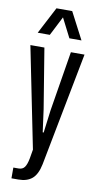

<svg xmlns="http://www.w3.org/2000/svg" viewBox="-99 -775 505 985"><g transform="rotate(10 153.5 -282.5)"><path d="M36 111H63Q84 111 94.5 96.5Q105 82 111 50L119 3L13 -523H86L137 -211L153 -93H158L173 -211L224 -523H295L181 68Q170 122 143.5 144.5Q117 167 72 167H36ZM112 -732H194L267 -592H204L153 -692L102 -592H39Z"/></g></svg>

Font: Mona Sans Condensed
Style: Regular
Weight: 400
Width: 3
Designer: Deni Anggara
Foundry: GitHub
Version: Version 2.000